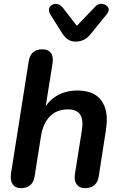

<svg xmlns="http://www.w3.org/2000/svg" viewBox="-20 -969 625 997"><path d="M88 8Q59 8 45.5 -12.5Q32 -33 37 -67L129 -650Q138 -713 201 -713Q230 -713 244 -694.5Q258 -676 253 -641L213 -390H202Q227 -443 273.5 -471Q320 -499 383 -499Q437 -499 473.5 -477Q510 -455 525.5 -409.5Q541 -364 530 -293L493 -55Q484 8 421 8Q392 8 378 -11.5Q364 -31 369 -65L405 -291Q414 -346 396.5 -373.5Q379 -401 333 -401Q274 -401 238.5 -364Q203 -327 193 -263L160 -55Q151 8 88 8ZM372 -753Q348 -753 331.5 -765Q315 -777 301 -799L241 -895Q231 -912 235 -925Q239 -938 251.5 -944.5Q264 -951 279.5 -947.5Q295 -944 307 -928L379 -835L475 -935Q487 -948 502 -949Q517 -950 529 -942.5Q541 -935 544 -923Q547 -911 536 -897L453 -795Q436 -773 416.5 -763Q397 -753 372 -753Z"/></svg>

Font: Nunito Variable Extra Light
Style: Italic
Weight: 200
Italic angle: -9°
Designer: Vernon Adams
Foundry: Vernon Adams
Version: Version 3.602